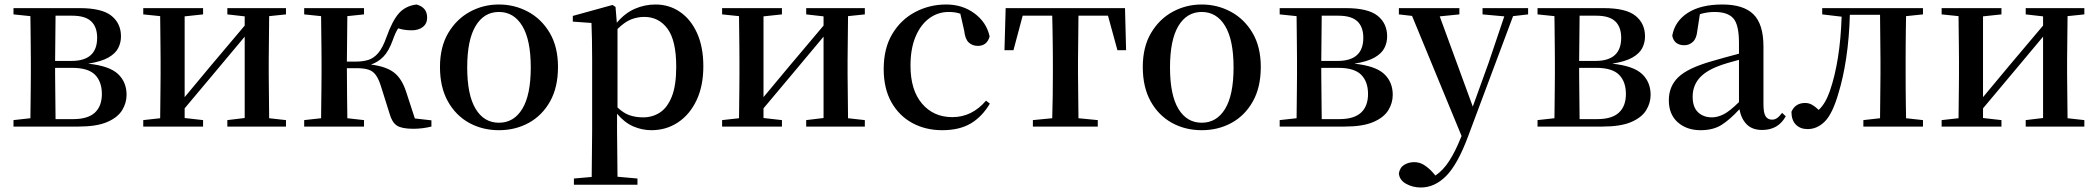

<svg xmlns="http://www.w3.org/2000/svg" viewBox="-20 -563 9332 854"><path d="M112.8 0H40V-28.8L115.2 -37.1Q115.7 -64.9 116 -99.9Q116.2 -134.8 116.7 -169.7Q117.2 -204.6 117.2 -231.9V-295.9Q117.2 -323.7 116.7 -358.4Q116.2 -393.1 116 -428Q115.7 -462.9 115.2 -491.2L40 -499V-526.9H334Q433.1 -526.9 475.6 -492.9Q518.1 -459 518.1 -400.9Q518.1 -373.5 505.9 -349.4Q493.7 -325.2 462.2 -307.1Q430.7 -289.1 372.1 -279.8Q466.3 -270 504.6 -234.1Q543 -198.2 543 -141.1Q543 -104.5 522.9 -72.3Q502.9 -40 456.1 -20Q409.2 0 328.1 0ZM227.1 -493.2 225.1 -292H297.9Q412.1 -292 412.1 -395Q412.1 -442.9 385.7 -468Q359.4 -493.2 300.8 -493.2ZM225.1 -261.2V-231.9L227.1 -33.2H306.2Q370.6 -33.2 401.9 -62Q433.1 -90.8 433.1 -145Q433.1 -199.7 402.6 -230.5Q372.1 -261.2 300.8 -261.2Z M991.2 -499V-526.9H1252V-499L1177.2 -491.2L1175.3 -295.9V-231.9L1177.2 -37.1L1252 -28.8V0H991.2V-28.8L1068.4 -38.1V-399.9L946.3 -253.9L801.3 -81.1V-38.1L883.3 -28.8V0H617.2V-28.8L692.4 -37.1Q692.9 -64.9 693.1 -99.9Q693.4 -134.8 693.8 -169.7Q694.3 -204.6 694.3 -231.9V-295.9Q694.3 -323.7 693.8 -358.4Q693.4 -393.1 693.1 -428Q692.9 -462.9 692.4 -491.2L617.2 -499V-526.9H883.3V-499L801.3 -490.2V-130.9L918 -271L1068.4 -449.2V-490.2Z M1712.9 -57.1 1674.8 -178.2Q1664.6 -211.4 1651.6 -229.2Q1638.7 -247.1 1618.4 -253.4Q1598.1 -259.8 1564.9 -259.8H1522.9Q1522.9 -200.2 1523.7 -139.6Q1524.4 -79.1 1524.9 -37.1L1599.1 -28.8V0H1333V-28.8L1408.2 -37.1Q1408.7 -64.9 1408.9 -99.9Q1409.2 -134.8 1409.7 -169.7Q1410.2 -204.6 1410.2 -231.9V-295.9Q1410.2 -323.7 1409.7 -358.4Q1409.2 -393.1 1408.9 -428Q1408.7 -462.9 1408.2 -491.2L1333 -499V-526.9H1599.1V-499L1524.9 -491.2L1522.9 -289.1H1564.9Q1593.8 -289.1 1617.9 -296.4Q1642.1 -303.7 1662.1 -326.9Q1682.1 -350.1 1698.7 -397Q1725.1 -471.2 1754.6 -504.2Q1784.2 -537.1 1833 -543Q1879.9 -529.8 1879.9 -484.9Q1879.9 -458 1860.8 -443.1Q1841.8 -428.2 1811 -428.2Q1777.8 -428.2 1751 -437Q1744.1 -426.3 1738.5 -413.8Q1732.9 -401.4 1727.1 -384.8Q1709 -335 1685.3 -310.8Q1661.6 -286.6 1629.9 -275.9Q1698.7 -267.1 1733.4 -239.7Q1768.1 -212.4 1787.1 -152.8L1825.2 -36.1L1898.9 -27.8V0Q1858.9 9.8 1817.9 9.8Q1767.1 9.8 1745.4 -4.4Q1723.6 -18.6 1712.9 -57.1Z M2199.2 16.1Q2125.5 16.1 2066.2 -16.8Q2006.8 -49.8 1971.9 -112.5Q1937 -175.3 1937 -265.1Q1937 -354 1973.6 -416Q2010.3 -478 2069.8 -510.5Q2129.4 -543 2199.2 -543Q2269 -543 2328.9 -510.7Q2388.7 -478.5 2425.3 -416.5Q2461.9 -354.5 2461.9 -265.1Q2461.9 -174.8 2426.8 -112.1Q2391.6 -49.3 2332 -16.6Q2272.5 16.1 2199.2 16.1ZM2199.2 -17.1Q2265.6 -17.1 2303.2 -78.9Q2340.8 -140.6 2340.8 -263.2Q2340.8 -385.3 2303.2 -447.5Q2265.6 -509.8 2199.2 -509.8Q2132.8 -509.8 2095.5 -447.5Q2058.1 -385.3 2058.1 -263.2Q2058.1 -140.6 2095.5 -78.9Q2132.8 -17.1 2199.2 -17.1Z M2877.4 16.1Q2836.4 16.1 2797.4 -0.5Q2758.3 -17.1 2724.6 -57.1V19L2726.6 223.1L2815.4 231V258.8H2532.7V231L2611.8 224.1L2613.8 19V-298.8Q2613.8 -349.1 2613 -386.7Q2612.3 -424.3 2610.8 -460.9L2527.8 -466.8V-492.2L2704.6 -541L2717.8 -532.2L2723.6 -461.9Q2759.8 -504.9 2803.7 -523.9Q2847.7 -543 2895.5 -543Q2956.5 -543 3004.6 -510Q3052.7 -477.1 3080.6 -415.5Q3108.4 -354 3108.4 -268.1Q3108.4 -180.7 3078.1 -116.9Q3047.9 -53.2 2995.6 -18.6Q2943.4 16.1 2877.4 16.1ZM2726.6 -434.1V-85Q2753.4 -59.6 2780.5 -50.3Q2807.6 -41 2840.8 -41Q2882.3 -41 2915.5 -62.7Q2948.7 -84.5 2968.3 -133.8Q2987.8 -183.1 2987.8 -266.1Q2987.8 -382.8 2949 -435.3Q2910.2 -487.8 2845.7 -487.8Q2816.4 -487.8 2788.1 -477.1Q2759.8 -466.3 2726.6 -434.1Z M3565.9 -499V-526.9H3826.7V-499L3752 -491.2L3750 -295.9V-231.9L3752 -37.1L3826.7 -28.8V0H3565.9V-28.8L3643.1 -38.1V-399.9L3521 -253.9L3376 -81.1V-38.1L3458 -28.8V0H3191.9V-28.8L3267.1 -37.1Q3267.6 -64.9 3267.8 -99.9Q3268.1 -134.8 3268.6 -169.7Q3269 -204.6 3269 -231.9V-295.9Q3269 -323.7 3268.6 -358.4Q3268.1 -393.1 3267.8 -428Q3267.6 -462.9 3267.1 -491.2L3191.9 -499V-526.9H3458V-499L3376 -490.2V-130.9L3492.7 -271L3643.1 -449.2V-490.2Z M4170.9 16.1Q4096.7 16.1 4037.8 -15.9Q3979 -47.9 3944.8 -108.6Q3910.6 -169.4 3910.6 -255.9Q3910.6 -348.6 3949.2 -412.6Q3987.8 -476.6 4051.3 -509.8Q4114.7 -543 4188.5 -543Q4261.2 -543 4314.7 -503.2Q4368.2 -463.4 4381.8 -400.9Q4370.1 -358.9 4329.6 -358.9Q4304.7 -358.9 4288.6 -374.3Q4272.5 -389.6 4268.6 -426.8L4251.5 -502Q4238.8 -506.3 4226.1 -508.1Q4213.4 -509.8 4199.7 -509.8Q4151.4 -509.8 4112.8 -481.2Q4074.2 -452.6 4052 -399.2Q4029.8 -345.7 4029.8 -271Q4029.8 -162.1 4081.1 -102.1Q4132.3 -42 4215.8 -42Q4303.2 -42 4365.7 -115.2L4382.8 -102.1Q4348.1 -43.5 4297.6 -13.7Q4247.1 16.1 4170.9 16.1Z M4659.2 0H4574.2V-28.8L4660.2 -37.1Q4661.6 -79.6 4662.4 -135.3Q4663.1 -190.9 4663.1 -231.9V-295.9Q4663.1 -323.7 4662.6 -358.9Q4662.1 -394 4661.6 -429.4Q4661.1 -464.8 4660.2 -493.2H4528.8L4487.8 -339.8H4447.8L4453.1 -526.9H4983.9L4988.8 -339.8H4950.2L4908.2 -493.2H4776.9L4774.9 -295.9V-231.9L4776.9 -37.1L4862.8 -28.8V0Z M5325.2 16.1Q5251.5 16.1 5192.1 -16.8Q5132.8 -49.8 5097.9 -112.5Q5063 -175.3 5063 -265.1Q5063 -354 5099.6 -416Q5136.2 -478 5195.8 -510.5Q5255.4 -543 5325.2 -543Q5395 -543 5454.8 -510.7Q5514.6 -478.5 5551.3 -416.5Q5587.9 -354.5 5587.9 -265.1Q5587.9 -174.8 5552.7 -112.1Q5517.6 -49.3 5458 -16.6Q5398.4 16.1 5325.2 16.1ZM5325.2 -17.1Q5391.6 -17.1 5429.2 -78.9Q5466.8 -140.6 5466.8 -263.2Q5466.8 -385.3 5429.2 -447.5Q5391.6 -509.8 5325.2 -509.8Q5258.8 -509.8 5221.4 -447.5Q5184.1 -385.3 5184.1 -263.2Q5184.1 -140.6 5221.4 -78.9Q5258.8 -17.1 5325.2 -17.1Z M5744.6 0H5671.9V-28.8L5747.1 -37.1Q5747.6 -64.9 5747.8 -99.9Q5748 -134.8 5748.5 -169.7Q5749 -204.6 5749 -231.9V-295.9Q5749 -323.7 5748.5 -358.4Q5748 -393.1 5747.8 -428Q5747.6 -462.9 5747.1 -491.2L5671.9 -499V-526.9H5965.8Q6064.9 -526.9 6107.4 -492.9Q6149.9 -459 6149.9 -400.9Q6149.9 -373.5 6137.7 -349.4Q6125.5 -325.2 6094 -307.1Q6062.5 -289.1 6003.9 -279.8Q6098.1 -270 6136.5 -234.1Q6174.8 -198.2 6174.8 -141.1Q6174.8 -104.5 6154.8 -72.3Q6134.8 -40 6087.9 -20Q6041 0 5960 0ZM5858.9 -493.2 5856.9 -292H5929.7Q6043.9 -292 6043.9 -395Q6043.9 -442.9 6017.6 -468Q5991.2 -493.2 5932.6 -493.2ZM5856.9 -261.2V-231.9L5858.9 -33.2H5938Q6002.4 -33.2 6033.7 -62Q6064.9 -90.8 6064.9 -145Q6064.9 -199.7 6034.4 -230.5Q6003.9 -261.2 5932.6 -261.2Z M6574.2 -499V-526.9H6776.9V-499L6710 -491.2L6509.8 43.9Q6463.4 168.5 6412.4 219.7Q6361.3 271 6299.8 271Q6263.2 271 6233.6 254.2Q6204.1 237.3 6202.1 208Q6206.5 181.6 6226.3 169.9Q6246.1 158.2 6270 158.2Q6293.9 158.2 6313.5 170.4Q6333 182.6 6351.1 202.1L6364.7 217.8Q6398.9 194.8 6426 152.8Q6453.1 110.8 6477.1 50.8L6481 42L6260.7 -492.2L6202.1 -499V-526.9H6471.2V-499L6383.8 -490.2L6530.8 -88.9L6601.1 -283.2L6670.9 -490.2Z M6891.6 0H6818.8V-28.8L6894 -37.1Q6894.5 -64.9 6894.8 -99.9Q6895 -134.8 6895.5 -169.7Q6896 -204.6 6896 -231.9V-295.9Q6896 -323.7 6895.5 -358.4Q6895 -393.1 6894.8 -428Q6894.5 -462.9 6894 -491.2L6818.8 -499V-526.9H7112.8Q7211.9 -526.9 7254.4 -492.9Q7296.9 -459 7296.9 -400.9Q7296.9 -373.5 7284.7 -349.4Q7272.5 -325.2 7241 -307.1Q7209.5 -289.1 7150.9 -279.8Q7245.1 -270 7283.4 -234.1Q7321.8 -198.2 7321.8 -141.1Q7321.8 -104.5 7301.8 -72.3Q7281.7 -40 7234.9 -20Q7188 0 7106.9 0ZM7005.9 -493.2 7003.9 -292H7076.7Q7190.9 -292 7190.9 -395Q7190.9 -442.9 7164.6 -468Q7138.2 -493.2 7079.6 -493.2ZM7003.9 -261.2V-231.9L7005.9 -33.2H7085Q7149.4 -33.2 7180.7 -62Q7211.9 -90.8 7211.9 -145Q7211.9 -199.7 7181.4 -230.5Q7150.9 -261.2 7079.6 -261.2Z M7817.9 15.1Q7774.4 15.1 7749.8 -9.3Q7725.1 -33.7 7716.8 -77.1Q7674.8 -31.2 7637.5 -7.6Q7600.1 16.1 7543.9 16.1Q7482.4 16.1 7442.6 -19Q7402.8 -54.2 7402.8 -117.2Q7402.8 -178.7 7444.8 -219.5Q7486.8 -260.3 7594.7 -291Q7622.1 -299.3 7653.1 -307.6Q7684.1 -315.9 7714.8 -324.2V-372.1Q7714.8 -453.1 7689.7 -481.4Q7664.6 -509.8 7606 -509.8Q7573.7 -509.8 7541 -500L7529.8 -428.2Q7526.4 -392.1 7510 -377Q7493.7 -361.8 7472.2 -361.8Q7426.8 -361.8 7418 -403.8Q7429.2 -468.3 7486.8 -505.6Q7544.4 -543 7641.1 -543Q7735.4 -543 7779.5 -499Q7823.7 -455.1 7823.7 -356V-100.1Q7823.7 -60.1 7833.5 -45.4Q7843.3 -30.8 7861.8 -30.8Q7874 -30.8 7883.8 -37.4Q7893.6 -43.9 7906.7 -61L7922.9 -45.9Q7889.6 15.1 7817.9 15.1ZM7714.8 -108.9V-296.9Q7688.5 -290 7664.1 -282.7Q7639.6 -275.4 7621.1 -268.1Q7563 -245.6 7535.9 -212.2Q7508.8 -178.7 7508.8 -132.8Q7508.8 -86.4 7532.7 -63.7Q7556.6 -41 7594.7 -41Q7619.6 -41 7646.7 -54.7Q7673.8 -68.4 7714.8 -108.9Z M8341.3 0H8268.1V-28.8L8342.3 -37.1L8344.2 -231.9V-295.9L8342.3 -497.1H8208Q8205.1 -394 8191.9 -305.9Q8178.7 -217.8 8157.2 -147.9Q8130.9 -57.1 8096.9 -22.9Q8063 11.2 8020 11.2Q7987.8 11.2 7968 -8.5Q7948.2 -28.3 7948.2 -65.9Q7965.3 -105 8009.3 -105Q8025.9 -105 8040 -96.9Q8054.2 -88.9 8069.3 -74.2Q8099.1 -101.1 8119.1 -158.2Q8165 -291.5 8171.4 -488.8L8085 -499V-526.9H8533.2V-499L8458 -491.2Q8457.5 -462.9 8457 -428Q8456.5 -393.1 8456.3 -358.4Q8456.1 -323.7 8456.1 -295.9V-231.9Q8456.1 -204.6 8456.3 -169.7Q8456.5 -134.8 8457 -99.9Q8457.5 -64.9 8458 -37.1L8533.2 -28.8V0Z M8990.2 -499V-526.9H9251V-499L9176.3 -491.2L9174.3 -295.9V-231.9L9176.3 -37.1L9251 -28.8V0H8990.2V-28.8L9067.4 -38.1V-399.9L8945.3 -253.9L8800.3 -81.1V-38.1L8882.3 -28.8V0H8616.2V-28.8L8691.4 -37.1Q8691.9 -64.9 8692.1 -99.9Q8692.4 -134.8 8692.9 -169.7Q8693.4 -204.6 8693.4 -231.9V-295.9Q8693.4 -323.7 8692.9 -358.4Q8692.4 -393.1 8692.1 -428Q8691.9 -462.9 8691.4 -491.2L8616.2 -499V-526.9H8882.3V-499L8800.3 -490.2V-130.9L8917 -271L9067.4 -449.2V-490.2Z"/></svg>

Font: Source Han Serif TW SemiBold
Style: Regular
Weight: 600
Designer: Ryoko NISHIZUKA Ë•øÂ°öÊ∂ºÂ≠ê (kana & ideographs); Frank Grie√ühammer (Latin, Greek & Cyrillic); Wenlong ZHANG Âº†ÊñáÈæô 
Foundry: Adobe
Version: Version 2.003;hotconv 1.1.1;makeotfexe 2.6.0